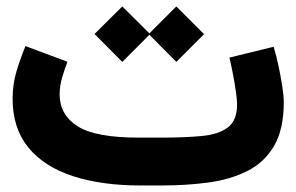

<svg xmlns="http://www.w3.org/2000/svg" viewBox="-20 -568 908 588"><path d="M476.1 0H410.2Q291.5 0 203.4 -28.6Q115.2 -57.1 66.9 -116.2Q18.6 -175.3 18.6 -265.6Q18.6 -310.1 30.8 -350.6Q43 -391.1 58.1 -426.8L186.5 -378.9Q178.2 -356.9 170.4 -330.8Q162.6 -304.7 162.6 -277.8Q163.1 -216.3 217.5 -181.4Q272 -146.5 405.3 -146.5H472.7Q544.4 -146.5 596.9 -151.4Q649.4 -156.2 677.7 -177.7Q706.1 -199.2 706.1 -248Q706.1 -262.2 702.4 -287.6Q698.7 -313 693.4 -341.3Q688 -369.6 682.6 -391.6L817.9 -424.8Q825.7 -399.9 832.8 -366.9Q839.8 -334 844.5 -303.5Q849.1 -272.9 849.1 -255.4Q849.1 -171.9 819.3 -121.1Q789.6 -70.3 737.3 -44.2Q685.1 -18.1 617.9 -9Q550.8 0 476.1 0ZM269.5 -463.9 354.5 -548.3 437.5 -465.8 520 -548.3 605 -463.4 520 -378.4 437.5 -461.4 354.5 -378.4Z"/></svg>

Font: Vazir Black FD-WOL-UI
Style: Black-FD-WOL-UI
Weight: 900
Designer: Saber Rastikerdar
Foundry: Saber Rastikerdar
Version: Version 30.0.0